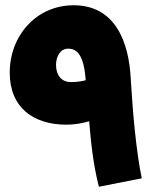

<svg xmlns="http://www.w3.org/2000/svg" viewBox="-20 -706 602 730"><path d="M356 4 519 -28C498 -130 485 -272 477 -408C470 -545 419 -686 260 -686C118 -686 17 -570 17 -430C17 -296 108 -232 232 -232C260 -232 289 -236 319 -245C326 -163 334 -82 356 4ZM193 -459C193 -491 209 -521 239 -521C276 -521 299 -492 306 -401C288 -396 269 -394 249 -394C214 -394 193 -420 193 -459Z"/></svg>

Font: Noto Sans Arabic UI SmCn Bk
Style: Regular
Weight: 900
Width: 4
Designer: Monotype Design Team, Nadine Chahine and Nizar Qandah
Foundry: Monotype Imaging Inc.
Version: Version 2.010